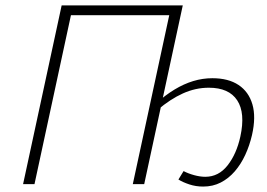

<svg xmlns="http://www.w3.org/2000/svg" viewBox="-20 -678 984 707"><path d="M65 0 207 -658H249L107 0ZM214 -622 222 -658H639L631 -622ZM469 0 611 -658H653L511 0ZM728 9Q701 9 677 1Q653 -7 637 -17L656 -48Q673 -39 695 -33Q717 -27 736 -27Q785 -27 818 -69Q851 -111 865 -175Q884 -262 853.5 -308.5Q823 -355 749 -355Q700 -355 653.5 -334Q607 -313 560 -273L553 -296Q589 -328 623 -348.5Q657 -369 691.5 -379.5Q726 -390 762 -390Q821 -390 858.5 -365Q896 -340 909.5 -293.5Q923 -247 908 -181Q899 -142 883 -107.5Q867 -73 844.5 -47Q822 -21 793 -6Q764 9 728 9Z"/></svg>

Font: Ysabeau Office ExtraLight
Style: Italic
Weight: 250
Italic angle: -12°
Designer: Christian Thalmann (Catharsis Fonts)
Version: Version 2.001;gftools[0.9.30]; featfreeze: tnum,lnum,ss02